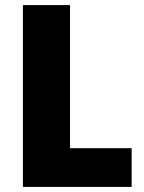

<svg xmlns="http://www.w3.org/2000/svg" viewBox="-20 -734 566 754"><path d="M70 0H497V-152H255V-714H70Z"/></svg>

Font: Noto Sans Thai SemCond Blk
Style: Regular
Weight: 900
Width: 4
Designer: Monotype Design Team
Foundry: Monotype Imaging Inc.
Version: Version 2.002